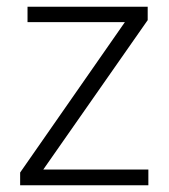

<svg xmlns="http://www.w3.org/2000/svg" viewBox="-20 -552 503 572"><path d="M40 0V-38L352 -486H62V-532H420V-492L109 -47H422V0Z"/></svg>

Font: Noto Sans Symbols Light
Style: Regular
Weight: 300
Version: Version 2.002